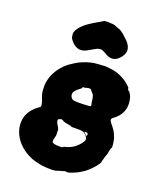

<svg xmlns="http://www.w3.org/2000/svg" viewBox="-113 -786 773 921"><g transform="rotate(15 273.5 -326.0)"><path d="M354 -494Q367 -492 379 -489Q396 -486 413 -479Q433 -470 448 -459Q461 -450 468 -442Q471 -439 475 -435Q487 -423 485 -420Q484 -419 486.5 -414Q489 -409 490 -408Q492 -407 492.5 -408Q493 -409 494 -406Q501 -394 504 -384Q508 -366 507 -350Q506 -325 494 -305Q480 -281 454 -266Q442 -259 443 -253Q443 -247 451 -235Q471 -207 476 -189Q482 -173 483 -158Q484 -141 484 -135Q483 -123 482 -123Q481 -124 479 -120Q477 -116 475.5 -111Q474 -106 473 -102Q472 -93 462 -73Q459 -66 458.5 -63.5Q458 -61 455.5 -56Q453 -51 453 -49Q453 -43 446 -35Q422 -6 389 15Q375 23 357 31Q329 42 312 44Q308 45 307.5 45.5Q307 46 307 45Q307 44 306.5 43.5Q306 43 302 43Q298 43 297.5 42.5Q297 42 289 43L284 44Q284 44 286 44H290L286 45Q282 45 280 45H278L277 46Q276 46 274.5 46.5Q273 47 268 47.5Q263 48 259 49.5Q255 51 248 51.5Q241 52 239 52Q237 52 228 51.5Q219 51 210.5 49.5Q202 48 200 48Q182 46 162 39Q143 33 130 27Q104 14 86 -2Q73 -13 61 -28Q45 -49 38 -69Q36 -74 35 -77Q32 -86 30 -102Q29 -107 29 -114Q29 -161 58 -192Q73 -209 95 -221Q103 -225 104 -229Q105 -232 103 -245Q103 -250 98 -266Q91 -287 92 -308Q92 -327 95 -341Q106 -391 145 -429Q163 -447 185 -459Q204 -470 220 -477Q258 -492 295 -495Q301 -495 303 -495Q305 -495 324 -495Q343 -495 354 -494ZM310 -371Q304 -373 292 -371Q281 -368 279 -369Q275 -371 272.5 -369Q270 -367 272 -366L271 -364Q270 -363 268.5 -362Q267 -361 264 -359Q250 -351 242 -343Q235 -336 233 -331.5Q231 -327 231 -323Q230 -311 239 -301Q244 -296 253 -295Q260 -293 292 -291Q300 -291 305 -290.5Q310 -290 318.5 -290Q327 -290 330 -290Q335 -291 335 -295Q335 -297 334.5 -299.5Q334 -302 333 -311Q333 -333 330 -343Q328 -349 324 -354Q319 -359 317 -364Q314 -370 310 -371ZM218 -193Q215 -195 207 -193Q198 -190 197 -187Q196 -185 198 -176Q199 -170 202 -165Q205 -160 208 -152L211 -144V-138Q211 -128 210 -116Q209 -112 208.5 -109.5Q208 -107 204 -96Q201 -88 201 -80Q201 -75 208 -72Q219 -67 241 -65Q253 -65 257 -67H259L258 -69L256 -70H260Q263 -70 269 -71Q313 -79 342 -113Q354 -126 352 -136Q350 -142 344 -150Q335 -161 331 -163Q321 -168 287 -170Q278 -170 275.5 -170.5Q273 -171 268 -172Q266 -173 266 -173Q267 -174 267 -174Q267 -175 260 -176Q255 -177 255 -177.5Q255 -178 251 -179Q238 -182 231 -185Q226 -188 225 -188Q225 -189 223 -190Q221 -191 220.5 -191.5Q220 -192 218 -193ZM347 -164Q344 -165 340.5 -165Q337 -165 336 -164.5Q335 -164 338 -161Q344 -155 347 -149L349 -147Q349 -148 351 -150Q354 -153 354 -156Q354 -160 351 -162Q350 -162 350 -163Q350 -164 348 -165V-164L349 -162ZM281 45H280Q281 45 281 45ZM296 -703Q299 -701 306 -703Q309 -703 310 -702.5Q311 -702 316 -701.5Q321 -701 322.5 -700.5Q324 -700 329 -699.5Q334 -699 334 -699Q335 -699 344 -696Q347 -694 348.5 -694Q350 -694 354 -691Q361 -686 367 -685Q373 -683 385 -673Q394 -665 404 -653Q411 -645 415 -641Q424 -631 428 -621Q432 -614 433 -605Q435 -595 433 -588Q431 -580 426 -572Q420 -562 411 -554Q403 -547 395 -543Q380 -536 365 -539Q353 -542 347 -546Q344 -548 331 -557Q321 -564 315 -566Q312 -567 306 -567Q300 -567 295 -566Q288 -564 265 -553Q244 -543 233 -540Q228 -539 219.5 -539Q211 -539 207 -540Q199 -543 192 -547Q176 -558 165 -577Q160 -586 160 -598Q160 -606 161 -610Q168 -631 197 -653Q215 -667 260 -688Q275 -695 279 -697Q283 -699 288.5 -701.5Q294 -704 294.5 -704Q295 -704 296 -703Z"/></g></svg>

Font: TT2020 Style B
Style: Italic
Weight: 400
Italic angle: -15°
Version: Version 0.2.000